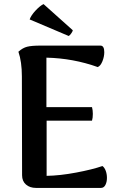

<svg xmlns="http://www.w3.org/2000/svg" viewBox="-20 -919 589 939"><path d="M503 -49Q503 -29 495.5 -14.5Q488 0 474 0H156Q126 0 107 -16.5Q88 -33 88 -62L87 -545Q87 -617 70 -666Q91 -685 113 -690.5Q135 -696 177 -696H471Q490 -696 490 -664Q490 -642 481 -619.5Q472 -597 458 -591Q338 -634 207 -637V-395H430Q434 -380 434 -362Q434 -342 430 -329H208V-59Q273 -60 352.5 -75Q432 -90 481 -107Q491 -100 497 -84Q503 -68 503 -49ZM193 -899 336 -771Q336 -767 329 -756.5Q322 -746 316 -743L125 -824Q132 -844 154 -867.5Q176 -891 193 -899Z"/></svg>

Font: Arima Madurai ExtraBold
Style: Regular
Weight: 800
Designer: Joana Correia and Natanael Gama
Foundry: NDISCOVER
Version: Version 1.019